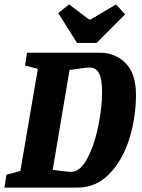

<svg xmlns="http://www.w3.org/2000/svg" viewBox="-34 -847 639 867"><path d="M580 -419Q580 -317 550 -220.5Q520 -124 460 -62Q400 0 317 0H-14L-5 -58L58 -75L137 -536L79 -551L88 -609H417Q486 -609 533 -562Q580 -515 580 -419ZM427 -430Q427 -489 413.5 -515.5Q400 -542 371 -542Q353 -542 280 -531L204 -80Q269 -71 287 -71Q328 -71 360 -131Q392 -191 409.5 -276Q427 -361 427 -430ZM314 -653 229 -788 278 -827 368 -759H375L490 -827L531 -782L402 -653Z"/></svg>

Font: Grenze
Style: Bold Italic
Weight: 700
Italic angle: -10°
Designer: Renata Polastri
Foundry: Omnibus-Type
Version: Version 1.002; ttfautohint (v1.8)